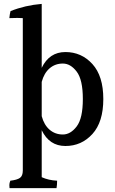

<svg xmlns="http://www.w3.org/2000/svg" viewBox="-20 -784 588 985"><path d="M194 -364V-188Q206 -143 234.5 -118.5Q263 -94 302.5 -94Q342 -94 373.5 -135.5Q405 -177 405 -276Q405 -375 373.5 -416.5Q342 -458 302.5 -458Q263 -458 234.5 -433.5Q206 -409 194 -364ZM194 -436Q233 -517 315.5 -517Q398 -517 454 -455.5Q510 -394 510 -276Q510 -158 454 -96.5Q398 -35 315.5 -35Q233 -35 194 -116V125Q229 141 273 143Q273 164 270 181H29Q28 176 28 165.5Q28 155 33 143Q68 139 82.5 128.5Q97 118 97 91V-691Q87 -692 69.5 -692Q52 -692 28 -691Q30 -713 34 -727Q109 -757 194 -764Z"/></svg>

Font: Halant Medium
Style: Regular
Weight: 500
Designer: Hitesh Malaviya (Devanagari), Satya Rajpurohit (Latin)
Foundry: Indian Type Foundry
Version: Version 1.101;PS 1.0;hotconv 1.0.78;makeotf.lib2.5.61930; tt